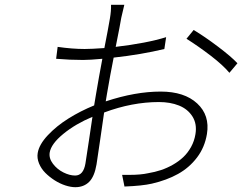

<svg xmlns="http://www.w3.org/2000/svg" viewBox="-20 -773 1018 807"><path d="M295.8 -35.2Q330.6 -35.2 339.1 -85.9Q343 -109 353.7 -181.6Q364.3 -254.3 368.6 -282Q297.2 -252.1 246.1 -210.2Q195 -168.3 188.9 -132.1Q185 -107.6 202.6 -84.5Q220.2 -61.4 246.4 -48.3Q272.7 -35.2 295.8 -35.2ZM429.7 -378.9 424.4 -346.9Q548.7 -388.1 655.2 -388.1Q755 -388.1 808.8 -338.2Q862.6 -288.4 849.8 -209.9Q840.6 -153.8 808.1 -111Q775.6 -68.2 728.3 -41.9Q681.1 -15.6 618.3 -1.1Q577.8 8.2 503.2 11L493.3 -38H524.1Q571.7 -38 603.3 -45.1Q631 -49.7 656.8 -58.2Q682.5 -66.8 707 -80.8Q731.5 -94.8 750.5 -112.7Q769.5 -130.7 783.2 -155.5Q796.9 -180.4 801.5 -209.2Q808.6 -252.1 788.9 -283.4Q769.2 -314.6 732.4 -329.4Q695.7 -344.1 648.1 -344.1Q535.5 -344.1 417.6 -300.1Q412.3 -264.2 401.1 -185.9Q389.9 -107.6 385.7 -82Q377.1 -30.9 354.6 -8.5Q332 13.8 296.5 13.8Q277.7 13.8 254.8 6.4Q231.9 -1.1 210 -14.9Q188.2 -28.8 170.6 -46.3Q153.1 -63.9 144 -86.1Q134.9 -108.3 138.5 -130Q144.5 -165.8 181.1 -204.7Q217.7 -243.6 267.9 -275Q318.2 -306.5 375.7 -329.9L383.2 -375Q395.6 -448.9 410.2 -525.9Q356.5 -521 329.2 -521Q273.1 -521 215.9 -525.9L222.3 -576Q283.7 -567.1 335.9 -567.1Q363.3 -567.1 418.7 -571Q434.7 -652 442.1 -696Q447.4 -727.3 446.7 -752.8H502.5Q499.6 -742.5 489.7 -698.2Q485.8 -672.9 466.3 -576Q597.7 -591.6 678.3 -616.8L670.8 -567.1Q574.2 -543.7 457.7 -530.9Q443.2 -458.5 429.7 -378.9ZM763.8 -610.1 794 -647Q840.2 -619.3 896 -577.2Q951.7 -535.2 978 -507.1L944.2 -467Q916.9 -499.6 865.4 -539.1Q813.9 -578.5 763.8 -610.1Z"/></svg>

Font: Karasuma Gothic
Style: Light Italic
Weight: 300
Italic angle: 9.39998°
Designer: Rasmus Andersson / Ryoko Nishizuka
Foundry: rsms
Version: Version 1.00